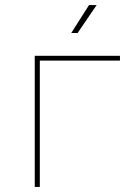

<svg xmlns="http://www.w3.org/2000/svg" viewBox="-20 -737 493 757"><path d="M117 0H137V-498H453V-517H117ZM261 -607H286L361 -717H331Z"/></svg>

Font: Chess Sans Thin
Style: Regular
Weight: 100
Designer: Wolf Bōese
Foundry: Wolf Bōese
Version: Version 7.223;Glyphs 3.3 (3306)